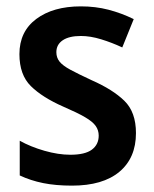

<svg xmlns="http://www.w3.org/2000/svg" viewBox="-20 -573 485 603"><path d="M407 -155Q407 -77 355 -33.5Q303 10 206 10Q155 10 115.5 2Q76 -6 42 -22V-131Q76 -112 119.5 -99.5Q163 -87 201 -87Q247 -87 268.5 -103Q290 -119 290 -147Q290 -164 280.5 -177.5Q271 -191 247 -205Q223 -219 179 -238Q113 -267 77 -302.5Q41 -338 41 -403Q41 -474 94 -513.5Q147 -553 234 -553Q280 -553 320.5 -542.5Q361 -532 400 -513L364 -424Q332 -439 298 -449.5Q264 -460 234 -460Q197 -460 177 -446.5Q157 -433 157 -409Q157 -392 167 -379.5Q177 -367 201 -354Q225 -341 268 -321Q334 -292 370.5 -256.5Q407 -221 407 -155Z"/></svg>

Font: Noto Sans Georgian SemiCondensed SemiBold
Style: Regular
Weight: 600
Width: 4
Designer: Monotype Design Team, Akaki Razmadze
Foundry: Google LLC
Version: Version 2.005; ttfautohint (v1.8.4.7-5d5b)